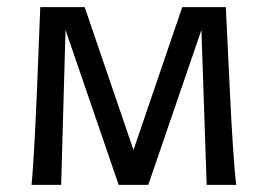

<svg xmlns="http://www.w3.org/2000/svg" viewBox="-20 -518 750 538"><path d="M68.4 0Q69.8 -12.7 71.8 -40.8Q73.7 -68.8 75.9 -106.2Q78.1 -143.6 80.1 -187.3Q82 -231 84 -274.4Q88.4 -376.5 92.8 -498H217.3L354 -97.7L490.7 -498H612.8Q618.2 -376.5 623.5 -274.4Q625.5 -231 627.9 -187.3Q630.4 -143.6 632.8 -106.2Q635.3 -68.8 637.7 -40.8Q640.1 -12.7 642.1 0H559.1L544.4 -434.1L395.5 0H312.5L163.6 -434.1L151.4 0Z"/></svg>

Font: Andika Cyr
Style: Regular
Weight: 400
Designer: Victor Gaultney, Annie Olsen, Julie Remington, Don Collingsworth, Eric Hays, Becca Hirsbrunner
Foundry: SIL International
Version: Version 5.000